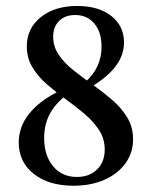

<svg xmlns="http://www.w3.org/2000/svg" viewBox="-20 -602 501 634"><path d="M222.6 11.3Q141.1 11.3 91.5 -27.8Q41.9 -66.9 41.9 -131.5Q41.9 -183.9 77 -227.4Q112.1 -271 178.2 -302.4L196.8 -286.3Q160.5 -257.3 143.1 -223.4Q125.8 -189.5 125.8 -146Q125.8 -88.7 155.2 -53.2Q184.7 -17.7 233.9 -17.7Q275.8 -17.7 300.8 -42.7Q325.8 -67.7 325.8 -108.1Q325.8 -143.5 307.3 -172.2Q288.7 -200.8 259.3 -225.8Q229.8 -250.8 196.8 -274.6Q163.7 -298.4 134.7 -323.8Q105.6 -349.2 87.1 -379.8Q68.5 -410.5 68.5 -448.4Q68.5 -508.1 114.5 -545.2Q160.5 -582.3 234.7 -582.3Q305.6 -582.3 347.6 -549.2Q389.5 -516.1 389.5 -462.1Q389.5 -421 363.3 -385.1Q337.1 -349.2 281.5 -315.3L261.3 -330.6Q288.7 -354.8 302 -384.3Q315.3 -413.7 315.3 -447.6Q315.3 -496 291.5 -524.2Q267.7 -552.4 228.2 -552.4Q195.2 -552.4 175.4 -533.1Q155.6 -513.7 155.6 -480.6Q155.6 -447.6 174.6 -420.2Q193.5 -392.7 223.8 -369Q254 -345.2 287.5 -321.4Q321 -297.6 351.2 -271.4Q381.5 -245.2 400.4 -213.7Q419.4 -182.3 419.4 -141.9Q419.4 -97.6 394.4 -62.9Q369.4 -28.2 325 -8.5Q280.6 11.3 222.6 11.3Z"/></svg>

Font: Playfair SemiBold
Style: Regular
Weight: 600
Designer: Claus Eggers Sørensen
Foundry: Claus Eggers Sørensen
Version: Version 2.001;gftools[0.9.30]